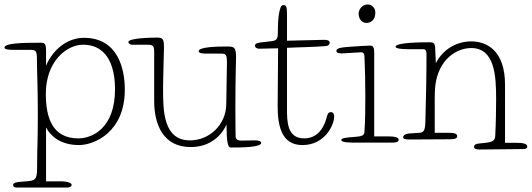

<svg xmlns="http://www.w3.org/2000/svg" viewBox="-37 -641 2390 863"><path d="M170 -413C170 -444 164 -449 145 -449C62 -449 -17 -447 -17 -427C-17 -418 8 -417 23 -417H95C123 -417 129 -415 129 -375C129 -320 133 -259 133 -124C133 -7 130 33 130 86C130 171 129 171 68 175C33 177 22 182 22 190C22 201 32 202 40 202H265C276 202 285 198 285 189C285 183 270 174 235 174H170V-68C188 -34 230 11 318 11C387 11 524 -47 524 -238C524 -334 492 -471 340 -471C273 -471 205 -427 170 -346ZM169 -219C169 -367 264 -440 336 -440C460 -440 480 -317 480 -240C480 -63 376 -19 315 -19C198 -19 169 -113 169 -219Z M980 -172C979 -81 905 -10 817 -10C696 -10 696 -146 696 -243C696 -302 700 -392 700 -427C700 -469 694 -472 666 -472C643 -472 540 -470 540 -452C540 -448 545 -440 557 -440H624C655 -440 656 -432 656 -402V-187C656 -82 696 20 820 20C913 20 962 -38 981 -81C982 -3 986 22 1001 22C1045 22 1137 22 1137 1C1137 -7 1122 -10 1110 -10C1078 -10 1058 -9 1050 -9C1027 -9 1022 -17 1022 -30C1022 -36 1021 -69 1021 -156C1021 -308 1024 -355 1024 -383C1024 -431 1015 -432 981 -432C946 -432 856 -431 856 -411C856 -403 869 -400 890 -400H956C979 -400 983 -395 983 -359Z M1211 -165C1211 -129 1213 -69 1239 -30C1257 -3 1284 11 1323 11C1423 11 1465 -79 1465 -117C1465 -123 1464 -137 1450 -137C1436 -137 1434 -123 1428 -102C1417 -66 1390 -19 1330 -19C1253 -19 1253 -96 1253 -152V-426C1307 -429 1370 -429 1428 -434C1440 -435 1445 -442 1445 -449C1445 -459 1435 -462 1419 -462C1400 -462 1278 -458 1253 -458V-575C1253 -615 1248 -618 1237 -618C1231 -618 1225 -617 1219 -590C1213 -563 1212 -528 1212 -500C1212 -471 1211 -459 1184 -456L1133 -450C1114 -448 1109 -442 1109 -436C1109 -426 1120 -422 1128 -422C1152 -422 1188 -424 1213 -424Z M1645 -401C1645 -422 1643 -436 1627 -436C1610 -436 1567 -433 1538 -431C1492 -428 1475 -424 1475 -412C1475 -401 1493 -401 1503 -401C1515 -401 1572 -406 1586 -406C1597 -406 1600 -400 1601 -389C1604 -329 1605 -274 1605 -213C1605 -165 1605 -98 1601 -47C1600 -33 1590 -28 1561 -26C1517 -23 1497 -20 1497 -12C1497 0 1534 0 1566 0H1725C1739 0 1755 -1 1755 -13C1755 -24 1736 -28 1707 -28H1645ZM1575 -580C1575 -556 1590 -538 1609 -538C1627 -538 1650 -548 1650 -584C1650 -606 1634 -621 1616 -621C1587 -621 1575 -594 1575 -580Z M2233 -260C2233 -414 2151 -455 2081 -455C2014 -455 1953 -418 1922 -357L1919 -425C1918 -447 1911 -451 1895 -451C1855 -451 1741 -450 1741 -431C1741 -422 1772 -420 1796 -420H1865C1877 -420 1880 -411 1880 -398C1880 -288 1878 -220 1875 -95C1874 -53 1867 -45 1847 -44L1802 -41C1786 -40 1775 -33 1775 -24C1775 -17 1783 -14 1806 -14C1819 -14 1974 -15 1984 -15C2006 -15 2018 -18 2018 -29C2018 -41 2003 -44 1984 -44H1917V-186C1917 -235 1917 -280 1940 -329C1970 -392 2027 -425 2081 -425C2187 -425 2193 -300 2193 -196C2193 -154 2192 -89 2189 -30C2188 -4 2172 -1 2117 4C2103 5 2094 9 2094 19C2094 27 2101 31 2118 31C2130 31 2304 29 2316 29C2325 29 2333 26 2333 18C2333 3 2307 1 2287 1H2233Z"/></svg>

Font: Life Savers
Style: Regular
Weight: 400
Designer: Pablo Impallari, Rodrigo Fuenzalida, Brenda Gallo
Foundry: Pablo Impallari, Rodrigo Fuenzalida, Brenda Gallo
Version: Version 3.000